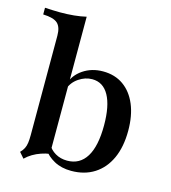

<svg xmlns="http://www.w3.org/2000/svg" viewBox="-103 -712 720 807"><g transform="rotate(15 257.0 -308.5)"><path d="M279 11.3Q236.3 11.3 204.8 -6Q173.4 -23.4 158.9 -46.8L166.9 -73.4Q177.4 -52.4 200 -39.1Q222.6 -25.8 251.6 -25.8Q306.5 -25.8 335.1 -72.2Q363.7 -118.5 363.7 -208.9Q363.7 -293.5 338.7 -338.7Q313.7 -383.9 266.1 -383.9Q235.5 -383.9 207.7 -364.9Q179.8 -346 169.4 -314.5L165.3 -334.7Q177.4 -376.6 214.9 -402Q252.4 -427.4 301.6 -427.4Q353.2 -427.4 390.3 -401.2Q427.4 -375 447.6 -327Q467.7 -279 467.7 -213.7Q467.7 -143.5 444.8 -93.1Q421.8 -42.7 379.4 -15.7Q337.1 11.3 279 11.3ZM72.6 13.7 51.6 -10.5Q62.1 -21 67.3 -31.5Q72.6 -41.9 74.6 -56Q76.6 -70.2 76.6 -89.5V-522.6Q76.6 -559.7 59.3 -575.8Q41.9 -591.9 -4 -593.5V-622.6Q11.3 -621.8 28.2 -621Q45.2 -620.2 61.3 -620.2Q94.4 -620.2 122.6 -623Q150.8 -625.8 175 -631.5V-34.7Q157.3 -32.3 138.3 -25.8Q119.4 -19.4 102.4 -9.3Q85.5 0.8 72.6 13.7Z"/></g></svg>

Font: Playfair SemiBold
Style: Regular
Weight: 600
Designer: Claus Eggers Sørensen
Foundry: Claus Eggers Sørensen
Version: Version 2.001;gftools[0.9.30]